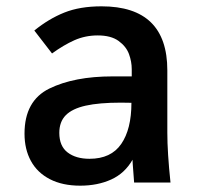

<svg xmlns="http://www.w3.org/2000/svg" viewBox="-20 -577 640 607"><path d="M57.5 -154.5Q57.5 -258.5 136 -297Q214.5 -335.5 336 -335.5H396.5V-358.5Q396.5 -382 387.8 -406Q379 -430 355 -447.5Q331 -465 289 -465Q249.5 -465 215.2 -449.8Q181 -434.5 144.5 -408L88.5 -480.5Q134 -517.5 183.2 -537.2Q232.5 -557 301 -557Q509 -557 509 -354.5V-157.5Q509 -95 519 0H404L399.5 -60.5L399 -72Q374.5 -29 331.5 -9.5Q288.5 10 233.5 10Q177.5 10 137.8 -10.5Q98 -31 77.8 -68Q57.5 -105 57.5 -154.5ZM395.5 -252 362 -252.5Q293.5 -252.5 251 -243Q208.5 -233.5 188 -212.8Q167.5 -192 167.5 -157Q167.5 -115 193.8 -95Q220 -75 263 -75Q331 -75 363.2 -121.8Q395.5 -168.5 395.5 -252Z"/></svg>

Font: JuliaMono SemiBold
Style: Regular
Weight: 600
Monospace: yes
Designer: cormullion
Foundry: corm
Version: Version 0.055; ttfautohint (v1.8.4)